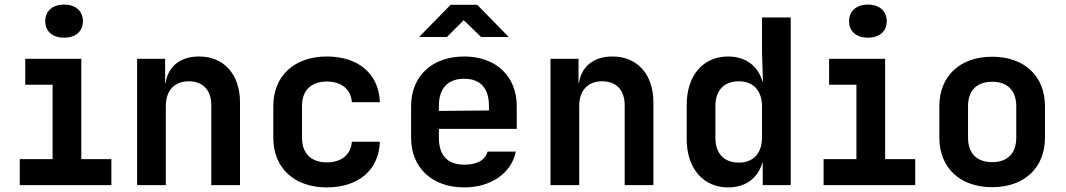

<svg xmlns="http://www.w3.org/2000/svg" viewBox="-20 -806 4640 836"><path d="M259 -642C309 -642 341 -669 341 -714C341 -758 309 -786 259 -786C209 -786 177 -758 177 -714C177 -669 209 -642 259 -642ZM465 0V-113H334V-550H90V-437H209V-113H66V0Z M847 -560C765 -560 712 -517 701 -445H699V-550H577V0H702V-344C702 -413 740 -452 802 -452C863 -452 900 -414 900 -348V0H1025V-361C1025 -482 955 -560 847 -560Z M1403 10C1541 10 1630 -66 1634 -189H1512C1508 -132 1466 -99 1403 -99C1336 -99 1295 -137 1295 -206V-345C1295 -413 1336 -451 1403 -451C1466 -451 1508 -418 1512 -361H1634C1630 -484 1541 -560 1403 -560C1262 -560 1170 -476 1170 -344V-206C1170 -74 1262 10 1403 10Z M2075 -645H2195L2058 -785H1942L1805 -645H1926L1999 -718ZM2230 -344C2230 -474 2140 -560 2001 -560C1861 -560 1770 -474 1770 -344V-206C1770 -76 1861 10 2001 10C2118 10 2207 -52 2226 -146H2103C2093 -109 2058 -89 2002 -89C1929 -89 1891 -129 1891 -206V-245H2230ZM1891 -344C1891 -420 1928 -463 2001 -463C2073 -463 2109 -421 2109 -345V-325L1891 -323Z M2647 -560C2565 -560 2512 -517 2501 -445H2499V-550H2377V0H2502V-344C2502 -413 2540 -452 2602 -452C2663 -452 2700 -414 2700 -348V0H2825V-361C2825 -482 2755 -560 2647 -560Z M3298 -576 3302 -451H3300C3280 -520 3226 -560 3150 -560C3042 -560 2970 -478 2970 -349V-200C2970 -72 3043 10 3150 10C3227 10 3280 -30 3300 -99H3301V0H3423V-730H3298ZM3197 -98C3133 -98 3095 -137 3095 -206V-344C3095 -413 3133 -452 3197 -452C3261 -452 3298 -411 3298 -341V-209C3298 -139 3261 -98 3197 -98Z M3759 -642C3809 -642 3841 -669 3841 -714C3841 -758 3809 -786 3759 -786C3709 -786 3677 -758 3677 -714C3677 -669 3709 -642 3759 -642ZM3965 0V-113H3834V-550H3590V-437H3709V-113H3566V0Z M4300 9C4441 9 4530 -76 4530 -207V-344C4530 -474 4441 -559 4300 -559C4159 -559 4070 -474 4070 -343V-207C4070 -76 4159 9 4300 9ZM4300 -100C4234 -100 4195 -137 4195 -207V-343C4195 -413 4234 -450 4300 -450C4366 -450 4405 -413 4405 -343V-207C4405 -137 4366 -100 4300 -100Z"/></svg>

Font: Tekne LDO
Style: Bold
Weight: 700
Monospace: yes
Designer: Alessio Laiso, Mario Rullo, Paolo Rosset
Foundry: Alessio Laiso
Version: Version 1.000;hotconv 1.0.109;makeotfexe 2.5.65596